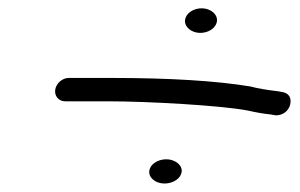

<svg xmlns="http://www.w3.org/2000/svg" viewBox="-20 -527 707 452"><path d="M394.8 -103.1C409.6 -113.3 413.2 -130.8 398.2 -143C383 -155.5 358.9 -154.3 343.9 -143.7C329.4 -133.5 326.2 -116.3 340.4 -104.2C355.4 -91.3 379.8 -92.8 394.8 -103.1ZM476.9 -456.8C492.3 -466.9 496.4 -484.8 482.1 -497.7C468 -510.3 444.7 -510.2 429.4 -500.2C414 -490.1 410 -472.2 424.3 -459.3C438.3 -446.7 461.6 -446.8 476.9 -456.8ZM234.3 -288.5C326.4 -288.5 498.6 -279 563.2 -266.8C584 -262.1 600.9 -259.1 616.8 -257.6L629.1 -255.5H630.1C645.1 -255.5 659.3 -265.1 663.1 -280.8C664.7 -287.4 664.7 -294.6 661.1 -300.5C657.4 -306.4 651.2 -309.2 644.8 -310.3L632.8 -312.4L632.5 -312.4C606.6 -315.4 586 -319 571 -323.1L570.6 -323.2L570.3 -323.3C489.1 -336.8 378 -343.5 243 -343.5H141.9C126.9 -343.5 112.4 -331 110 -316C107.7 -301 118.2 -288.5 133.2 -288.5Z"/></svg>

Font: MewTooHand
Style: BdWideIta
Weight: 400
Designer: Mew Too, Robert Jablonski
Version: Version 0.77